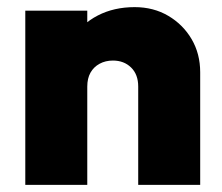

<svg xmlns="http://www.w3.org/2000/svg" viewBox="-20 -519 623 539"><path d="M368 0V-276Q368 -310 348 -329.5Q328 -349 297 -349Q276 -349 259.5 -340Q243 -331 234 -315Q225 -299 225 -276L157 -308Q157 -367 183 -409.5Q209 -452 254.5 -475.5Q300 -499 358 -499Q411 -499 452.5 -474.5Q494 -450 518 -409Q542 -368 542 -316V0ZM51 0V-489H225V0Z"/></svg>

Font: Outfit Thin ExtraBold
Style: Regular
Weight: 800
Version: Version 1.100;gftools[0.9.27]